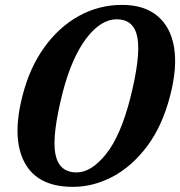

<svg xmlns="http://www.w3.org/2000/svg" viewBox="-20 -732 718 765"><path d="M466.5 -712.5Q554.5 -712.5 607.2 -668.5Q660 -624.5 673.5 -543.5Q687 -462.5 658 -351Q627 -230.5 566.5 -149.8Q506 -69 429 -28.2Q352 12.5 270.5 12.5Q129.5 12.5 77.8 -84.8Q26 -182 70 -352Q98.5 -463 156.8 -543.8Q215 -624.5 294.5 -668.5Q374 -712.5 466.5 -712.5ZM499.5 -342.5Q540.5 -506 527.8 -580.5Q515 -655 445 -655Q381 -655 323.2 -578.2Q265.5 -501.5 230 -364.5Q186.5 -193.5 200.5 -119.2Q214.5 -45 285.5 -45Q343.5 -45 402 -117.5Q460.5 -190 499.5 -342.5Z"/></svg>

Font: Fraunces 9pt S050 SemiBold
Style: Italic
Weight: 600
Italic angle: -16°
Version: Version 1.000; ttfautohint (v1.8.3)